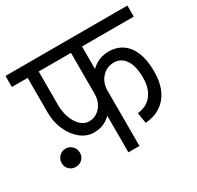

<svg xmlns="http://www.w3.org/2000/svg" viewBox="-163 -789 972 948"><g transform="rotate(-30 322.5 -315.0)"><path d="M375 -567V-630H670V-567ZM559 -281V-285H622V-281ZM459 -83 449 -144Q501 -149 530 -185.5Q559 -222 559 -281H622Q622 -222 602.5 -179Q583 -136 546.5 -111.5Q510 -87 459 -83ZM559 -285Q559 -349 535.5 -384.5Q512 -420 471 -420L475 -480Q521 -480 554 -457Q587 -434 604.5 -390.5Q622 -347 622 -285ZM327 -315Q327 -362 346.5 -399.5Q366 -437 399.5 -458.5Q433 -480 475 -480L471 -420Q430 -420 402.5 -390Q375 -360 375 -315ZM217 -169Q174 -169 139.5 -197Q105 -225 85 -270.5Q65 -316 65 -369H128Q129 -333 141 -301Q153 -269 174 -249Q195 -229 221 -229ZM217 -169 221 -229Q260 -229 286 -259Q312 -289 312 -334H360Q360 -287 341.5 -249.5Q323 -212 290.5 -190.5Q258 -169 217 -169ZM65 -368V-630H128V-368ZM-25 -567V-630H306V-567ZM312 0V-620H375V0ZM214 -567V-630H473V-567ZM52 -67Q30 -67 15 -81.5Q0 -96 0 -118Q0 -140 15 -155.5Q30 -171 52 -171Q74 -171 89 -155.5Q104 -140 104 -118Q104 -96 89 -81.5Q74 -67 52 -67Z"/></g></svg>

Font: Akshar Light Light
Style: Regular
Weight: 300
Version: Version 1.100